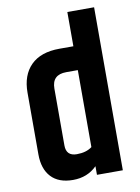

<svg xmlns="http://www.w3.org/2000/svg" viewBox="-84 -794 624 855"><g transform="rotate(-10 228.0 -366.5)"><path d="M282 -474H230Q165 -474 165 -411V-154Q165 -106 213 -106Q256 -106 282 -126ZM281 -737H402V0H285V-39Q242 4 177 4Q112 4 78 -32.5Q44 -69 44 -135V-414Q44 -493 88.5 -537.5Q133 -582 218 -582H281Z"/></g></svg>

Font: Khand Semibold
Style: Regular
Weight: 600
Designer: Devanagari: Sanchit Sawaria, Jyotish Sonowal; Latin: Satya Rajpurohit
Foundry: Indian Type Foundry
Version: Version 1.100;PS 1.0;hotconv 1.0.78;makeotf.lib2.5.61930; tt